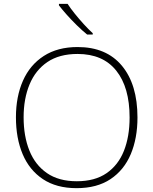

<svg xmlns="http://www.w3.org/2000/svg" viewBox="-20 -1063 799 1000"><path d="M696 -451Q696 -343 661 -260Q626 -177 555.5 -130Q485 -83 379 -83Q274 -83 203.5 -130Q133 -177 98 -260Q63 -343 63 -452Q63 -560 99.5 -642.5Q136 -725 208 -771.5Q280 -818 384 -818Q534 -818 615 -720.5Q696 -623 696 -451ZM103 -452Q103 -354 133 -279Q163 -204 224.5 -161.5Q286 -119 380 -119Q474 -119 535 -161Q596 -203 625.5 -277.5Q655 -352 655 -451Q655 -608 585.5 -695Q516 -782 384 -782Q289 -782 227 -740Q165 -698 134 -623.5Q103 -549 103 -452ZM332 -1043Q346 -1021 368.5 -993Q391 -965 416 -937.5Q441 -910 463 -890V-883H434Q408 -904 380 -931.5Q352 -959 327.5 -986.5Q303 -1014 287 -1035V-1043Z"/></svg>

Font: Noto Sans Kannada UI ExtraLight
Style: Regular
Weight: 200
Designer: Jelle Bosma - Monotype Design Team
Foundry: Monotype Imaging Inc.
Version: Version 2.005; ttfautohint (v1.8.4.7-5d5b)